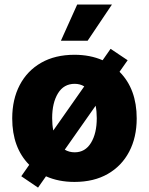

<svg xmlns="http://www.w3.org/2000/svg" viewBox="-20 -794 661 850"><path d="M148.4 36.6 74.2 -13.8 109.4 -64.3Q34.1 -140.6 34.1 -269.9Q34.1 -354 67.3 -417.4Q100.5 -480.8 162.3 -516.2Q224.1 -551.5 309.7 -551.5Q378.9 -551.5 434.3 -527.3L469.5 -577.8L545.1 -527.3L509.2 -476.2Q585.2 -399.9 585.2 -269.9Q585.2 -186.1 552 -122.7Q518.8 -59.3 457.2 -24Q395.6 11.4 309.7 11.4Q239.3 11.4 183.6 -13.5ZM215.9 -216.3 353 -411.6Q334.2 -422.9 310.7 -422.9Q262.4 -422.9 236.7 -380.9Q210.9 -338.8 210.9 -271Q210.9 -241.1 215.9 -216.3ZM310.7 -119.7Q357.2 -119.7 382.8 -161.6Q408.4 -203.5 408.4 -271Q408.4 -300.4 403.4 -326L266.7 -131.4Q286.2 -119.7 310.7 -119.7ZM249.6 -613.6 321.7 -773.8H475.5L367.9 -613.6Z"/></svg>

Font: Inter UI Extra Bold
Style: Regular
Weight: 800
Designer: Rasmus Andersson
Foundry: rsms
Version: 3.2;8d6f07862